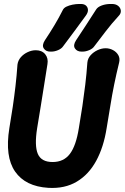

<svg xmlns="http://www.w3.org/2000/svg" viewBox="-20 -930 629 967"><path d="M160 -677Q191 -677 207.5 -657Q224 -637 219 -607Q210 -549 201.5 -497Q193 -445 185 -393.5Q177 -342 167 -284Q153 -196 170.5 -155Q188 -114 245 -114Q301 -114 332 -155Q363 -196 377 -284Q387 -342 395 -396Q403 -450 409.5 -504Q416 -558 420 -615Q422 -636 436.5 -652Q451 -668 471.5 -677.5Q492 -687 512 -687Q532 -687 549.5 -677.5Q567 -668 576 -652Q585 -636 580 -615Q566 -558 555 -504Q544 -450 535.5 -396Q527 -342 517 -284Q502 -189 464.5 -120Q427 -51 366.5 -15Q306 21 223 16Q108 9 56 -66Q4 -141 27 -284Q37 -342 44.5 -393.5Q52 -445 58 -496.5Q64 -548 68 -605Q71 -626 85 -642Q99 -658 119.5 -667.5Q140 -677 160 -677ZM298 -697Q290 -685 272.5 -677.5Q255 -670 238 -670H234Q211 -670 200.5 -686Q190 -702 206 -727Q232 -766 254.5 -803.5Q277 -841 296 -879Q301 -890 314.5 -896.5Q328 -903 345.5 -906.5Q363 -910 380 -910H387Q405 -910 414 -901Q423 -892 423 -879Q423 -866 412 -851Q384 -813 355.5 -774Q327 -735 298 -697ZM455 -697Q447 -685 429.5 -677.5Q412 -670 395 -670H391Q368 -670 357.5 -686Q347 -702 363 -727Q389 -766 414 -804.5Q439 -843 464 -882Q472 -895 492.5 -902.5Q513 -910 537 -910H544Q563 -910 575 -900.5Q587 -891 588.5 -876.5Q590 -862 577 -849Q542 -811 513 -773Q484 -735 455 -697Z"/></svg>

Font: Winky Sans SemiBold
Style: Italic
Weight: 600
Italic angle: -8.97852°
Designer: Simon Atzbach
Foundry: typofactur
Version: Version 1.205